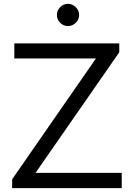

<svg xmlns="http://www.w3.org/2000/svg" viewBox="-20 -975 696 995"><path d="M274.9 -897.9Q274.9 -920.9 292 -938Q309.1 -955.1 332 -955.1Q355 -955.1 372.6 -938Q390.1 -920.9 390.1 -897.9Q390.1 -874 372.6 -856.9Q355 -839.8 332 -839.8Q309.1 -839.8 292 -856.9Q274.9 -874 274.9 -897.9ZM610.8 -79.1V0H43V-45.9L477.1 -671.9H54.2V-750H598.1V-704.1L164.1 -79.1Z"/></svg>

Font: Oakes Grotesk
Style: Regular
Weight: 400
Designer: Samuel Oakes
Foundry: Samuel Oakes
Version: Version 1.0 | wf-rip DC20170320